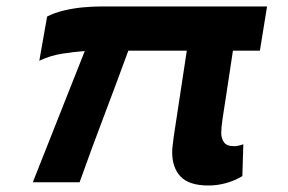

<svg xmlns="http://www.w3.org/2000/svg" viewBox="-20 -561 886 591"><path d="M622 10Q562 10 536 -17.5Q510 -45 510 -92Q510 -107 515 -142Q520 -177 530 -240.5Q540 -304 555 -405H375Q337 -301 299 -201Q261 -101 225 0H81Q121 -101 161 -202Q201 -303 241 -404Q212 -402 173 -396Q134 -390 101 -374L125 -510Q148 -522 178 -529Q208 -536 237 -538.5Q266 -541 287 -541H802L780 -405H697Q685 -323 677 -273Q669 -223 665 -195Q661 -167 661 -152Q661 -135 669.5 -123Q678 -111 701 -111Q713 -111 729 -117L726 -19Q703 -5 676 2.5Q649 10 622 10Z"/></svg>

Font: Georama Extra Expanded SemiBold
Style: Italic
Weight: 600
Width: 8
Italic angle: -9°
Designer: Jean-Baptiste Levee
Foundry: Production Type
Version: Version 1.000